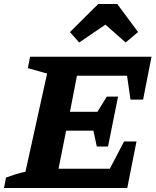

<svg xmlns="http://www.w3.org/2000/svg" viewBox="-48 -938 776 958"><path d="M-28 0 -18 -52Q6 -61 30 -68.5Q54 -76 79 -81L187 -571L91 -598L102 -655H708L666 -441H603L586 -560H336L301 -380H438L485 -456H541L491 -207H435L418 -286H282L244 -96H500L571 -232H633L587 0ZM537 -918 641 -778 579 -726 478 -815 347 -726 301 -778 442 -918Z"/></svg>

Font: Piazzolla
Style: Bold Italic
Weight: 700
Italic angle: -11.3°
Designer: Juan Pablo del Peral
Foundry: Huerta Tipografica
Version: Version 1.330